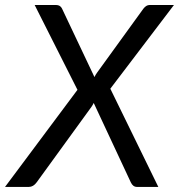

<svg xmlns="http://www.w3.org/2000/svg" viewBox="-55 -736 705 756"><path d="M166 -716.3Q182.1 -716.3 189 -702.6L316.9 -432.6Q321.3 -441.9 328.1 -451.2L509.8 -702.1Q521 -716.3 533.7 -716.3H629.9L379.4 -386.7L568.4 0H484.4Q468.3 0 460 -18.1L314 -330.6Q310.1 -322.3 305.2 -315.4L89.4 -18.1Q76.2 0 58.6 0H-35.2L250 -382.3L81.5 -716.3Z"/></svg>

Font: Lato-Italic
Style: Italic
Weight: 400
Italic angle: -7°
Designer: Lukasz Dziedzic
Foundry: tyPoland Lukasz Dziedzic
Version: Version 1.104; Western+Polish opensource